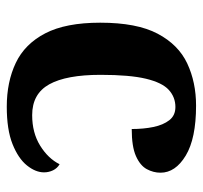

<svg xmlns="http://www.w3.org/2000/svg" viewBox="-36 -553 599 567"><g transform="rotate(90 263.5 -269.5)"><path d="M295 10Q222 10 166 -16.5Q110 -43 78.5 -103.5Q47 -164 47 -266Q47 -374 79.5 -435.5Q112 -497 167.5 -523Q223 -549 292 -549Q389 -549 439.5 -518.5Q490 -488 490 -444Q490 -423 479.5 -403.5Q469 -384 441 -371.5Q413 -359 361 -359Q361 -394 355 -423Q349 -452 335 -470Q321 -488 296 -488Q267 -488 245.5 -468.5Q224 -449 212.5 -401Q201 -353 201 -267Q201 -166 229 -115.5Q257 -65 320 -65Q372 -65 410 -88.5Q448 -112 465 -146Q477 -139 483 -126.5Q489 -114 489 -100Q489 -75 468.5 -49.5Q448 -24 405.5 -7Q363 10 295 10Z"/></g></svg>

Font: Noto Serif Tibetan
Style: Bold
Weight: 700
Designer: Monotype Design Team
Foundry: Monotype Imaging Inc.
Version: Version 2.103; ttfautohint (v1.8.4.7-5d5b)